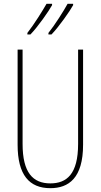

<svg xmlns="http://www.w3.org/2000/svg" viewBox="-20 -973 526 1003"><path d="M362 -946V-953H333C314 -918 267 -843 233 -801V-793H249C287 -832 346 -916 362 -946ZM252 -946V-953H223C203 -918 159 -847 123 -801V-793H139C177 -832 236 -916 252 -946ZM414 -217V-714H388V-221C388 -63 328 -15 243 -15C152 -15 98 -71 98 -221V-714H72V-217C72 -59 133 10 243 10C338 10 414 -42 414 -217Z"/></svg>

Font: Noto Sans Myanmar ExtraCondensed Thin
Style: Regular
Weight: 100
Width: 2
Designer: Monotype Design Team
Foundry: Monotype Imaging Inc.
Version: Version 2.107